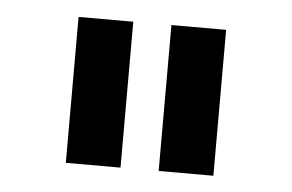

<svg xmlns="http://www.w3.org/2000/svg" viewBox="-32 -732 533 350"><g transform="rotate(5 234.0 -556.5)"><path d="M99.1 -422.9V-689.9H199.2V-422.9ZM269 -422.9V-689.9H369.1V-422.9Z"/></g></svg>

Font: HK Grotesk Legacy
Style: Bold
Weight: 700
Designer: Alfredo Marco Pradil
Foundry: Hanken Design Co.
Version: Version 2.022;PS 002.022;hotconv 1.0.88;makeotf.lib2.5.64775